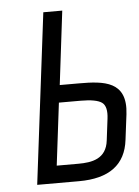

<svg xmlns="http://www.w3.org/2000/svg" viewBox="-49 -688 526 727"><g transform="rotate(-5 214.0 -324.5)"><path d="M254 -369H181L215 -649H143L63 0H222C337 0 400 -47 411 -141L423 -237C438 -362 349 -369 254 -369ZM225 -66H143L172 -303H255C294 -303 321 -298 335 -288C349 -278 354 -257 350 -226L340 -145C332 -75 277 -66 225 -66Z"/></g></svg>

Font: Gamestation Condensed
Style: Italic
Weight: 400
Width: 3
Designer: Jonas Hecksher
Foundry: Jonas Hecksher, Playtypeª, e-types AS
Version: Version 1.003